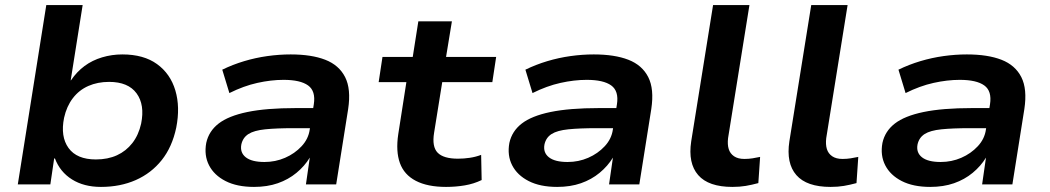

<svg xmlns="http://www.w3.org/2000/svg" viewBox="-20 -725 4129 755"><path d="M377 10Q310 10 263 -19.5Q216 -49 196 -102H193L178 0H50L162 -705H305L258 -409H259Q282 -443 312.5 -465.5Q343 -488 381.5 -499.5Q420 -511 461 -511Q545 -511 597.5 -473Q650 -435 669.5 -369.5Q689 -304 673 -223Q657 -147 616 -95.5Q575 -44 514 -17Q453 10 377 10ZM357 -98Q404 -98 440 -114.5Q476 -131 500.5 -162.5Q525 -194 535 -239Q550 -313 517 -358Q484 -403 409 -403Q364 -403 327.5 -387Q291 -371 266.5 -339Q242 -307 232 -262Q217 -188 249.5 -143Q282 -98 357 -98Z M979 10Q912 10 867 -13Q822 -36 802 -75Q782 -114 791 -163Q801 -209 839.5 -239Q878 -269 952.5 -284.5Q1027 -300 1143 -300H1232L1221 -221H1135Q1067 -221 1023 -216.5Q979 -212 957 -198Q935 -184 929 -157Q923 -125 946.5 -106.5Q970 -88 1020 -88Q1063 -88 1101 -104.5Q1139 -121 1166 -150Q1193 -179 1198 -216L1214 -315Q1222 -367 1191.5 -389Q1161 -411 1095 -411Q1046 -411 992 -399Q938 -387 882 -359L854 -451Q895 -471 940 -484.5Q985 -498 1031.5 -504.5Q1078 -511 1123 -511Q1205 -511 1259 -490Q1313 -469 1337 -422Q1361 -375 1349 -296L1302 0H1183L1198 -104V-105Q1178 -72 1146 -45.5Q1114 -19 1072.5 -4.5Q1031 10 979 10Z M1734 10Q1661 10 1615 -14Q1569 -38 1552.5 -84Q1536 -130 1546 -197L1578 -402H1469L1484 -501H1603L1625 -641H1757L1734 -501H1931L1916 -402H1719L1687 -203Q1678 -148 1701 -124.5Q1724 -101 1781 -101Q1804 -101 1827.5 -104.5Q1851 -108 1872 -116L1874 -17Q1843 -2 1807.5 4Q1772 10 1734 10Z M2171 10Q2104 10 2059 -13Q2014 -36 1994 -75Q1974 -114 1983 -163Q1993 -209 2031.5 -239Q2070 -269 2144.5 -284.5Q2219 -300 2335 -300H2424L2413 -221H2327Q2259 -221 2215 -216.5Q2171 -212 2149 -198Q2127 -184 2121 -157Q2115 -125 2138.5 -106.5Q2162 -88 2212 -88Q2255 -88 2293 -104.5Q2331 -121 2358 -150Q2385 -179 2390 -216L2406 -315Q2414 -367 2383.5 -389Q2353 -411 2287 -411Q2238 -411 2184 -399Q2130 -387 2074 -359L2046 -451Q2087 -471 2132 -484.5Q2177 -498 2223.5 -504.5Q2270 -511 2315 -511Q2397 -511 2451 -490Q2505 -469 2529 -422Q2553 -375 2541 -296L2494 0H2375L2390 -104V-105Q2370 -72 2338 -45.5Q2306 -19 2264.5 -4.5Q2223 10 2171 10Z M2860 10Q2766 10 2725.5 -36.5Q2685 -83 2698 -169L2784 -705H2927L2843 -182Q2840 -157 2845.5 -139Q2851 -121 2866.5 -110.5Q2882 -100 2907 -100Q2924 -100 2939.5 -102.5Q2955 -105 2969 -108L2962 -5Q2936 2 2912.5 6Q2889 10 2860 10Z M3246 10Q3152 10 3111.5 -36.5Q3071 -83 3084 -169L3170 -705H3313L3229 -182Q3226 -157 3231.5 -139Q3237 -121 3252.5 -110.5Q3268 -100 3293 -100Q3310 -100 3325.5 -102.5Q3341 -105 3355 -108L3348 -5Q3322 2 3298.5 6Q3275 10 3246 10Z M3638 10Q3571 10 3526 -13Q3481 -36 3461 -75Q3441 -114 3450 -163Q3460 -209 3498.5 -239Q3537 -269 3611.5 -284.5Q3686 -300 3802 -300H3891L3880 -221H3794Q3726 -221 3682 -216.5Q3638 -212 3616 -198Q3594 -184 3588 -157Q3582 -125 3605.5 -106.5Q3629 -88 3679 -88Q3722 -88 3760 -104.5Q3798 -121 3825 -150Q3852 -179 3857 -216L3873 -315Q3881 -367 3850.5 -389Q3820 -411 3754 -411Q3705 -411 3651 -399Q3597 -387 3541 -359L3513 -451Q3554 -471 3599 -484.5Q3644 -498 3690.5 -504.5Q3737 -511 3782 -511Q3864 -511 3918 -490Q3972 -469 3996 -422Q4020 -375 4008 -296L3961 0H3842L3857 -104V-105Q3837 -72 3805 -45.5Q3773 -19 3731.5 -4.5Q3690 10 3638 10Z"/></svg>

Font: Nunito Sans 7pt SemiExpanded
Style: Bold Italic
Weight: 700
Width: 6
Italic angle: -9°
Designer: Vernon Adams
Foundry: Vernon Adams
Version: Version 3.101;gftools[0.9.27]